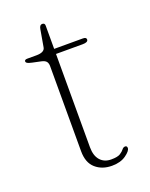

<svg xmlns="http://www.w3.org/2000/svg" viewBox="-113 -624 542 693"><g transform="rotate(-20 157.5 -278.0)"><path d="M86.5 -436.5 53.5 -443.5Q39.5 -446.5 35.2 -449.5Q31 -452.5 31 -456Q31 -463 42 -463H76.5Q108 -463 111 -481L122.5 -547Q125 -562.5 135 -562.5Q145 -562.5 145 -552.5V-463H255.5Q268.5 -463 268.5 -454.5Q268.5 -443.5 247.5 -443.5H145V-85.5Q145 -52.5 160.5 -35Q176 -17.5 202.5 -17.5Q227 -17.5 237.5 -24.2Q248 -31 253 -37.8Q258 -44.5 265 -44.5Q272.5 -44.5 272.5 -36Q272.5 -25 251.5 -10Q230.5 5 197.5 5Q159.5 5 134.8 -16.8Q110 -38.5 110 -82.5V-409.5Q110 -420.5 105 -427Q100 -433.5 86.5 -436.5Z"/></g></svg>

Font: Fraunces 9pt S000 Thin
Style: Regular
Weight: 100
Version: Version 1.000; ttfautohint (v1.8.3)